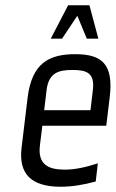

<svg xmlns="http://www.w3.org/2000/svg" viewBox="-20 -700 441 730"><path d="M266 -494C164 -494 101 -458 85 -329L62 -138C50 -39 99 10 210 10C253 10 297 3 344 -10L352 -79C303 -63 262 -55 227 -55C165 -55 122 -73 132 -149L141 -222H384L397 -329C413 -458 366 -494 266 -494ZM255 -434C310 -434 341 -423 333 -357L324 -281H148L157 -357C165 -423 202 -434 255 -434ZM173 -553H216L274 -640L310 -553H354L320 -680H239Z"/></svg>

Font: Gamestation Condensed
Style: Italic
Weight: 400
Width: 3
Designer: Jonas Hecksher
Foundry: Jonas Hecksher, Playtypeª, e-types AS
Version: Version 1.003